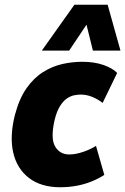

<svg xmlns="http://www.w3.org/2000/svg" viewBox="-20 -777 527 808"><path d="M233 11Q153 11 102 -28Q51 -67 35.5 -135.5Q20 -204 43 -294Q61 -362 91.5 -405.5Q122 -449 161 -473.5Q200 -498 242 -507.5Q284 -517 326 -517Q377 -517 415.5 -503.5Q454 -490 473 -470L412 -344Q391 -360 367.5 -369.5Q344 -379 320 -379Q307 -379 292 -376Q277 -373 261.5 -362.5Q246 -352 232.5 -330.5Q219 -309 210 -273Q192 -194 212 -160.5Q232 -127 271 -127Q298 -127 329 -137.5Q360 -148 384 -163L419 -41Q396 -26 367 -14Q338 -2 304 4.5Q270 11 233 11ZM156 -564 293 -757H433L487 -564H371L344 -673L271 -564Z"/></svg>

Font: Nunito Sans 7pt Condensed Black
Style: Italic
Weight: 900
Width: 3
Italic angle: -9°
Designer: Vernon Adams
Foundry: Vernon Adams
Version: Version 3.101;gftools[0.9.27]